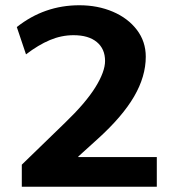

<svg xmlns="http://www.w3.org/2000/svg" viewBox="-20 -711 675 731"><path d="M63 -84 228 -244Q306 -319 343 -378.5Q380 -438 380 -479Q380 -525 348.5 -551Q317 -577 260 -577Q214 -577 170 -558.5Q126 -540 79 -504L44 -608Q149 -691 282 -691Q352 -691 409.5 -666.5Q467 -642 501 -597.5Q535 -553 535 -495Q535 -420 490.5 -343.5Q446 -267 352 -182L278 -115V-113H577V0H63Z"/></svg>

Font: Martel Sans ExtraBold
Style: Regular
Weight: 800
Designer: Dan Reynolds and Mathieu Réguer
Foundry: Dan Reynolds and Mathieu Réguer
Version: Version 1.002; ttfautohint (v1.1) -l 5 -r 5 -G 72 -x 0 -D la